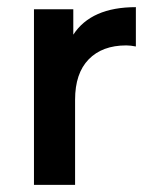

<svg xmlns="http://www.w3.org/2000/svg" viewBox="-20 -517 426 537"><path d="M360 -497V-387Q345 -390 333 -390Q266 -390 228 -351Q190 -312 190 -238V0H75V-491H185V-420Q235 -497 360 -497Z"/></svg>

Font: Montserrat Ace
Style: Bold
Weight: 600
Designer: Julieta Ulanovsky
Foundry: Julieta Ulanovsky
Version: Version 1